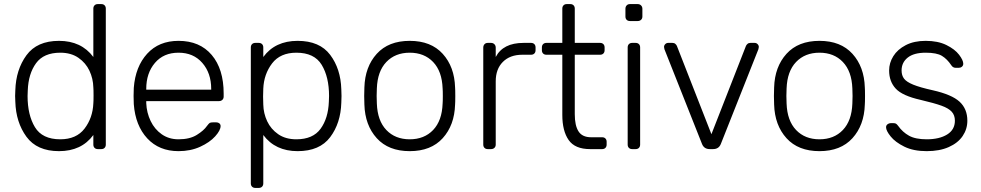

<svg xmlns="http://www.w3.org/2000/svg" viewBox="-20 -730 4803 940"><path d="M437 -688Q437 -698 443 -704Q449 -710 459 -710H476Q486 -710 492 -704Q498 -698 498 -688V-22Q498 -12 492 -6Q486 0 476 0H459Q449 0 443 -6Q437 -12 437 -22V-69Q379 10 269 10Q161 10 109.5 -60.5Q58 -131 55 -232L54 -260L55 -288Q58 -389 109.5 -459.5Q161 -530 269 -530Q378 -530 437 -451ZM275 -472Q194 -472 156.5 -420.5Q119 -369 116 -288L115 -260Q115 -167 151 -107.5Q187 -48 275 -48Q354 -48 394 -100.5Q434 -153 437 -224Q438 -234 438 -263Q438 -292 437 -302Q436 -345 418 -383.5Q400 -422 364 -447Q328 -472 275 -472Z M1075 -272V-257Q1075 -247 1068.5 -241Q1062 -235 1052 -235H696V-225Q698 -178 717.5 -137.5Q737 -97 772 -72.5Q807 -48 854 -48Q909 -48 943.5 -69.5Q978 -91 993 -113Q1002 -125 1006.5 -128Q1011 -131 1023 -131H1039Q1048 -131 1054 -126Q1060 -121 1060 -113Q1060 -92 1033.5 -62.5Q1007 -33 960 -11.5Q913 10 854 10Q759 10 701 -52.5Q643 -115 635 -220L634 -260L635 -300Q643 -404 700.5 -467Q758 -530 854 -530Q958 -530 1016.5 -461Q1075 -392 1075 -272ZM1014 -291V-295Q1014 -372 970.5 -422Q927 -472 854 -472Q781 -472 738.5 -422Q696 -372 696 -295V-291Z M1269 168Q1269 178 1263 184Q1257 190 1247 190H1230Q1220 190 1214 184Q1208 178 1208 168V-498Q1208 -508 1214 -514Q1220 -520 1230 -520H1247Q1257 -520 1263 -514Q1269 -508 1269 -498V-451Q1327 -530 1437 -530Q1545 -530 1596.5 -461.5Q1648 -393 1651 -293Q1652 -283 1652 -260Q1652 -237 1651 -227Q1648 -127 1596.5 -58.5Q1545 10 1437 10Q1328 10 1269 -69ZM1431 -48Q1512 -48 1549.5 -99.5Q1587 -151 1590 -232Q1591 -242 1591 -260Q1591 -353 1555 -412.5Q1519 -472 1431 -472Q1352 -472 1312 -419.5Q1272 -367 1269 -296L1268 -257L1269 -218Q1270 -175 1288 -136.5Q1306 -98 1342 -73Q1378 -48 1431 -48Z M2209 -260Q2209 -228 2208 -218Q2205 -117 2147.5 -53.5Q2090 10 1986 10Q1882 10 1824.5 -53.5Q1767 -117 1764 -218L1763 -260L1764 -302Q1767 -403 1824.5 -466.5Q1882 -530 1986 -530Q2090 -530 2147.5 -466.5Q2205 -403 2208 -302Q2209 -292 2209 -260ZM1825 -297 1824 -260 1825 -223Q1828 -139 1871.5 -93.5Q1915 -48 1986 -48Q2057 -48 2100.5 -93.5Q2144 -139 2147 -223Q2148 -233 2148 -260Q2148 -287 2147 -297Q2144 -381 2100.5 -426.5Q2057 -472 1986 -472Q1915 -472 1871.5 -426.5Q1828 -381 1825 -297Z M2580 -520Q2590 -520 2596 -514Q2602 -508 2602 -498V-484Q2602 -474 2596 -468Q2590 -462 2580 -462H2537Q2477 -462 2442 -427Q2407 -392 2407 -332V-22Q2407 -12 2400.5 -6Q2394 0 2384 0H2368Q2358 0 2352 -6Q2346 -12 2346 -22V-497Q2346 -507 2352 -513.5Q2358 -520 2368 -520H2384Q2394 -520 2400.5 -513.5Q2407 -507 2407 -497V-451Q2443 -520 2543 -520Z M2874 -58H2928Q2938 -58 2944 -52Q2950 -46 2950 -36V-22Q2950 -12 2944 -6Q2938 0 2928 0H2869Q2795 0 2764 -44.5Q2733 -89 2733 -167V-462H2655Q2645 -462 2639 -468Q2633 -474 2633 -484V-498Q2633 -508 2639 -514Q2645 -520 2655 -520H2733V-688Q2733 -698 2739 -704Q2745 -710 2755 -710H2772Q2782 -710 2788 -704Q2794 -698 2794 -688V-520H2918Q2928 -520 2934 -514Q2940 -508 2940 -498V-484Q2940 -474 2934 -468Q2928 -462 2918 -462H2794V-171Q2794 -115 2812.5 -86.5Q2831 -58 2874 -58Z M3102 -627H3064Q3054 -627 3048 -633Q3042 -639 3042 -649V-687Q3042 -697 3048 -703.5Q3054 -710 3064 -710H3102Q3112 -710 3118.5 -703.5Q3125 -697 3125 -687V-649Q3125 -639 3118.5 -633Q3112 -627 3102 -627ZM3092 0H3075Q3065 0 3059 -6Q3053 -12 3053 -22V-498Q3053 -508 3059 -514Q3065 -520 3075 -520H3092Q3102 -520 3108 -514Q3114 -508 3114 -498V-22Q3114 -12 3108 -6Q3102 0 3092 0Z M3233 -489 3231 -500Q3231 -508 3237 -514Q3243 -520 3251 -520H3272Q3281 -520 3286.5 -515Q3292 -510 3294 -505L3463 -73L3632 -505Q3634 -510 3639.5 -515Q3645 -520 3654 -520H3675Q3683 -520 3689 -514Q3695 -508 3695 -500L3693 -489L3509 -25Q3499 0 3471 0H3455Q3427 0 3417 -25Z M4215 -260Q4215 -228 4214 -218Q4211 -117 4153.5 -53.5Q4096 10 3992 10Q3888 10 3830.5 -53.5Q3773 -117 3770 -218L3769 -260L3770 -302Q3773 -403 3830.5 -466.5Q3888 -530 3992 -530Q4096 -530 4153.5 -466.5Q4211 -403 4214 -302Q4215 -292 4215 -260ZM3831 -297 3830 -260 3831 -223Q3834 -139 3877.5 -93.5Q3921 -48 3992 -48Q4063 -48 4106.5 -93.5Q4150 -139 4153 -223Q4154 -233 4154 -260Q4154 -287 4153 -297Q4150 -381 4106.5 -426.5Q4063 -472 3992 -472Q3921 -472 3877.5 -426.5Q3834 -381 3831 -297Z M4333 -385Q4333 -422 4353.5 -455Q4374 -488 4414.5 -509Q4455 -530 4512 -530Q4572 -530 4613.5 -509.5Q4655 -489 4675.5 -462Q4696 -435 4696 -418Q4696 -409 4689.5 -403.5Q4683 -398 4674 -398H4659Q4645 -398 4637 -411Q4617 -441 4591.5 -456.5Q4566 -472 4512 -472Q4454 -472 4424 -448Q4394 -424 4394 -385Q4394 -361 4406 -345Q4418 -329 4451 -315.5Q4484 -302 4547 -288Q4640 -267 4678 -232Q4716 -197 4716 -139Q4716 -98 4693 -64Q4670 -30 4625 -10Q4580 10 4517 10Q4452 10 4407.5 -12Q4363 -34 4340.5 -62Q4318 -90 4318 -107Q4318 -116 4325 -121.5Q4332 -127 4340 -127H4355Q4362 -127 4366.5 -124.5Q4371 -122 4377 -114Q4399 -83 4430.5 -65.5Q4462 -48 4517 -48Q4579 -48 4617 -71.5Q4655 -95 4655 -139Q4655 -166 4639.5 -183Q4624 -200 4589.5 -212.5Q4555 -225 4487 -241Q4398 -261 4365.5 -296Q4333 -331 4333 -385Z"/></svg>

Font: Hezaedrus Light
Style: Regular
Weight: 300
Designer: Hubert & Fischer
Foundry: Hubert & Fischer
Version: Version 1.10;September 3, 2019;FontCreator 11.5.0.2425 64-bi